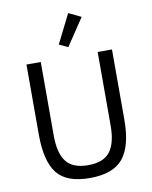

<svg xmlns="http://www.w3.org/2000/svg" viewBox="-101 -1024 881 1110"><g transform="rotate(-10 339.0 -468.5)"><path d="M450 -914 344 -755 292 -779 377 -949ZM88 -698H172V-266Q172 -163 210.5 -113Q249 -63 339 -63Q429 -63 467.5 -113Q506 -163 506 -266V-698H590V-286Q590 -131 531.5 -59.5Q473 12 336 12Q200 12 144 -59Q88 -130 88 -286Z"/></g></svg>

Font: Aneliza
Style: Regular
Weight: 400
Designer: Mike Abbink, Paul van der Laan, Pieter van Rosmalen
Foundry: Bold Monday
Version: Version 3.0